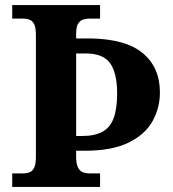

<svg xmlns="http://www.w3.org/2000/svg" viewBox="-20 -734 678 754"><path d="M28 0V-53H70Q85 -53 96.5 -57.5Q108 -62 114.5 -76Q121 -90 121 -118V-596Q121 -625 114.5 -638.5Q108 -652 96.5 -656.5Q85 -661 70 -661H28V-714H373V-661H332Q318 -661 306 -657Q294 -653 286.5 -640.5Q279 -628 279 -601V-583H335Q474 -581 541 -525Q608 -469 608 -371Q608 -311 579.5 -259Q551 -207 486 -174.5Q421 -142 313 -142H279V-113Q280 -87 287.5 -74Q295 -61 306.5 -57Q318 -53 332 -53H373V0ZM303 -200Q353 -200 383 -217Q413 -234 426.5 -270.5Q440 -307 440 -367Q440 -447 412.5 -485.5Q385 -524 318 -524H279V-200Z"/></svg>

Font: Noto Serif Gujarati
Style: Bold
Weight: 700
Version: Version 2.102